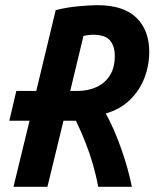

<svg xmlns="http://www.w3.org/2000/svg" viewBox="-20 -721 600 741"><path d="M32 0 94 -255H16L43 -370H120L195 -682Q239 -693 284.5 -697Q330 -701 356 -701Q457 -701 506.5 -652.5Q556 -604 556 -521Q556 -469 537.5 -420.5Q519 -372 481.5 -335.5Q444 -299 388 -283Q404 -255 419 -220.5Q434 -186 447.5 -148Q461 -110 471.5 -72.5Q482 -35 489 0H359Q351 -44 338.5 -87Q326 -130 309.5 -172Q293 -214 273 -255Q269 -255 264 -255Q259 -255 255 -255H225L163 0ZM251 -370H279Q319 -370 351.5 -384.5Q384 -399 403.5 -429Q423 -459 423 -505Q423 -544 404 -565.5Q385 -587 339 -587Q331 -587 319.5 -585.5Q308 -584 302 -582Z"/></svg>

Font: Ubuntu Sans Mono
Style: Italic
Weight: 400
Italic angle: -13.5°
Monospace: yes
Designer: Dalton Maag Ltd
Foundry: Dalton Maag Ltd
Version: Version 1.006